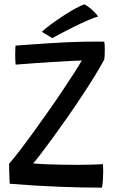

<svg xmlns="http://www.w3.org/2000/svg" viewBox="-20 -857 562 884"><path d="M449 7Q360.5 7 254.8 3Q149 -1 24.5 -11Q24.5 -21 23.5 -38.5Q22.5 -56 22.2 -74Q22 -92 22 -103Q43.5 -128 73.8 -167.5Q104 -207 138 -254Q172 -301 206.2 -349.8Q240.5 -398.5 270.5 -443.5Q300.5 -488.5 323.2 -524Q346 -559.5 356.5 -578.5Q343 -578.5 308.2 -576.5Q273.5 -574.5 228 -571.8Q182.5 -569 135.8 -565.8Q89 -562.5 52 -559.5Q51 -567.5 50.5 -579.8Q50 -592 50 -604Q50 -617 50.5 -628.5Q51 -640 51.5 -647Q83 -649.5 122.5 -652.2Q162 -655 204.5 -657.8Q247 -660.5 288.2 -662.5Q329.5 -664.5 364.5 -665Q373 -665 392.2 -665.2Q411.5 -665.5 431.2 -665.5Q451 -665.5 460 -665Q461.5 -657.5 462 -647.8Q462.5 -638 462.5 -628Q462.5 -613.5 461.8 -601.2Q461 -589 460 -583Q441 -547 413 -502Q385 -457 352.5 -408Q320 -359 286.2 -311Q252.5 -263 222 -221Q191.5 -179 168 -148.5Q144.5 -118 132.5 -104.5Q153 -102.5 186.8 -101Q220.5 -99.5 260.2 -98.8Q300 -98 338.5 -98Q368 -98 397.8 -99Q427.5 -100 454 -101Q454.5 -92 455 -78Q455.5 -64 454.5 -49.5Q454.5 -32 452.8 -16Q451 0 449 7ZM369.5 -837Q384 -829 397.2 -817.5Q410.5 -806 419.8 -796Q429 -786 431.5 -781Q414.5 -776.5 384.5 -763.5Q354.5 -750.5 321 -734Q287.5 -717.5 260 -702.8Q232.5 -688 221 -681.5L172.5 -710.5Q187 -724.5 214 -744.5Q241 -764.5 271.8 -784.5Q302.5 -804.5 329.2 -819Q356 -833.5 369.5 -837Z"/></svg>

Font: Grandstander Thin
Style: Regular
Weight: 400
Version: Version 1.200